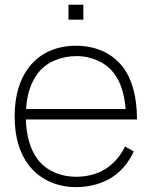

<svg xmlns="http://www.w3.org/2000/svg" viewBox="-20 -770 637 806"><path d="M330 -687.5H267.5V-750H330ZM505 -155 541.5 -134.5Q506 -57 438.5 -18.5Q376.5 15.5 299 15.5Q239 15.5 187.8 -7.8Q136.5 -31 102 -75Q41.5 -152.5 41.5 -281Q41.5 -410 102 -488.5Q138 -534 188.2 -556Q238.5 -578 299 -578Q359.5 -578 409.8 -556Q460 -534 496 -488.5Q555 -410 555 -268.5H88.5Q92 -163 137.5 -102Q164.5 -66 207 -47Q249.5 -28 299 -28Q368.5 -28 421 -59.5Q474 -92.5 505 -155ZM89.5 -312.5H507.5Q499 -409.5 459.5 -460.5Q446.5 -478.5 429 -492.2Q411.5 -506 391.2 -515.2Q371 -524.5 348.2 -529.5Q325.5 -534.5 302 -534.5Q252 -534.5 208.2 -515.8Q164.5 -497 137.5 -460.5Q94.5 -402.5 89.5 -312.5Z"/></svg>

Font: Russisch Sans ExtraLight
Style: Regular
Weight: 200
Width: 4
Designer: Michael Sharanda (font) & Cristiano Sobral (main changes)
Foundry: Michael Sharanda
Version: Version 2.00;September 8, 2020;FontCreator 13.0.0.2681 64-bi